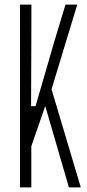

<svg xmlns="http://www.w3.org/2000/svg" viewBox="-20 -820 382 840"><path d="M67.5 0V-800H117.5L117 -614.5L116 -355.5H135.5L217.5 -638L266.5 -800H318L205.5 -429.5L333.5 0H281.5L178 -356L117 -180V0Z"/></svg>

Font: Big Shoulders Text Thin ExtraLight
Style: Regular
Weight: 250
Version: Version 2.002